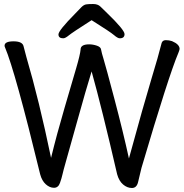

<svg xmlns="http://www.w3.org/2000/svg" viewBox="-20 -918 920 962"><path d="M439 -816.9Q341.8 -754.9 324.5 -740.5Q307.1 -726.1 296.9 -726.1Q272.9 -726.1 272.9 -745.6Q272.9 -765.1 356 -849.1Q376 -870.1 387.9 -882.1Q399.9 -894 411.4 -896Q422.9 -897.9 446.5 -897.9Q470.2 -897.9 483.2 -885Q496.1 -872.1 516.1 -853Q604 -768.1 604 -747.1Q604 -726.1 580.1 -726.1Q569.8 -726.1 551.5 -741.9Q533.2 -757.8 439 -816.9ZM2.9 -689Q2.9 -710.9 47.9 -710.9Q92.8 -710.9 98.1 -686L111.8 -633.8Q175.8 -416 235.8 -127Q265.1 -247.1 303 -376Q340.8 -504.9 361.3 -575Q381.8 -645 383.8 -669.9Q383.8 -695.8 426.8 -695.8Q445.8 -695.8 465.8 -689Q485.8 -682.1 486.8 -668Q488.8 -654.8 499.3 -620.8Q509.8 -586.9 553.5 -421.4Q597.2 -255.9 626 -124Q701.2 -398.9 737.5 -518.6Q773.9 -638.2 790 -703.1Q794.9 -716.8 811 -716.8Q827.1 -716.8 841.8 -711.9Q879.9 -695.8 879.9 -672.9Q879.9 -668.9 874 -653.8Q825.2 -539.1 689 -77.1Q685.1 -62 680.9 -43.5Q676.8 -24.9 671.9 -5.9Q665 23.9 641.1 23.9Q617.2 23.9 596.7 6.3Q576.2 -11.2 566.9 -44.9Q490.2 -377 439 -560.1Q411.1 -470.2 367.7 -313.7Q324.2 -157.2 310.5 -109.6Q296.9 -62 293 -43.9Q289.1 -25.9 280.5 -1.5Q272 22.9 250.5 22.9Q229 22.9 209.5 5.4Q189.9 -12.2 181.2 -44.9Q56.2 -560.1 4.9 -681.2Q2.9 -685.1 2.9 -689Z"/></svg>

Font: LXGW WenKai Screen
Style: Regular
Weight: 400
Designer: LXGW / Fontworks Inc.
Foundry: LXGW / Fontworks Inc.
Version: Version 1.510;January 18,2025